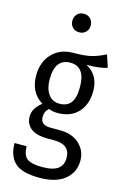

<svg xmlns="http://www.w3.org/2000/svg" viewBox="-144 -834 718 1108"><g transform="rotate(15 215.0 -280.5)"><path d="M269 -714.8Q269 -691.4 253.7 -675.8Q238.3 -660.2 213.9 -660.2Q189.5 -660.2 174.3 -675.8Q159.2 -691.4 159.2 -714.8Q159.2 -739.3 174.3 -755.1Q189.5 -771 213.9 -771Q238.3 -771 253.7 -755.1Q269 -739.3 269 -714.8ZM402.8 -579.1 426.8 -505.9Q388.7 -490.2 304.2 -490.2Q380.9 -448.7 380.9 -354Q380.9 -272.9 336.4 -225.6Q292 -178.2 213.9 -178.2Q185.5 -178.2 161.1 -188Q137.2 -168.5 137.2 -134.8Q137.2 -85.9 195.8 -85.9H252.9Q326.7 -85.9 369.9 -45.9Q413.1 -5.9 413.1 53.2Q413.1 124 360.1 167Q307.1 210 209 210Q105.5 210 62.7 170.7Q20 131.3 20 53.2H91.8Q91.8 103.5 116.7 124.8Q141.6 146 209 146Q274.4 146 303.2 123.8Q332 101.6 332 59.1Q332 -21 237.8 -21H199.2Q128.9 -21 96.4 -47.4Q64 -73.7 64 -118.2Q64 -166.5 116.2 -207Q39.1 -254.9 39.1 -355Q39.1 -437.5 87.2 -487.3Q135.3 -537.1 212.9 -537.1Q283.2 -537.1 322.3 -547.4Q361.3 -557.6 402.8 -579.1ZM211.9 -478Q120.1 -478 120.1 -355Q120.1 -299.3 144 -266.1Q168 -232.9 210.9 -232.9Q255.9 -232.9 278.3 -261.7Q300.8 -290.5 300.8 -356Q300.8 -478 211.9 -478Z"/></g></svg>

Font: Fira Sans Compressed Book
Style: Regular
Weight: 350
Width: 1
Designer: Carrois Corporate & Edenspiekermann AG
Foundry: Carrois Corporate GbR & Edenspiekermann AG
Version: Version 4.203;PS 004.203;hotconv 1.0.88;makeotf.lib2.5.64775